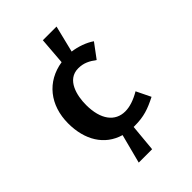

<svg xmlns="http://www.w3.org/2000/svg" viewBox="-222 -714 933 933"><g transform="rotate(-45 245.0 -247.0)"><path d="M276 -12C339 -12 378 -26 433 -54L397 -128C358 -105 323 -94 293 -94C224 -94 180 -150 180 -251C180 -314 200 -404 279 -404C317 -404 342 -390 371 -369L426 -443C396 -464 353 -479 314 -484L348 -622H254L243 -482C127 -464 55 -374 55 -249C55 -136 106 -50 202 -22L163 128H255L268 -12C271 -12 273 -12 276 -12Z"/></g></svg>

Font: Rosario
Style: Bold
Weight: 700
Designer: Hector Gatti
Foundry: Omnibus Type
Version: Version 1.100